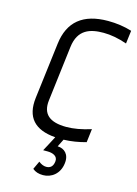

<svg xmlns="http://www.w3.org/2000/svg" viewBox="-130 -730 726 1019"><g transform="rotate(15 232.5 -220.0)"><path d="M327 -593C367 -593 410 -585 456 -569L465 -641C423 -654 379 -660 334 -660C197 -660 121 -598 106 -474L68 -166C55 -58 106 0 222 9C206 39 192 67 178 92H202C229 92 260 102 256 133C253 160 239 173 216 173C202 173 188 167 174 156L153 201C168 214 187 220 211 220C256 220 300 189 307 130C314 79 284 53 247 52L268 10C309 9 350 2 390 -9L399 -83C349 -67 304 -59 264 -59C171 -59 130 -96 139 -171L176 -475C188 -574 254 -593 327 -593Z"/></g></svg>

Font: Gamestation Condensed
Style: Italic
Weight: 400
Width: 3
Designer: Jonas Hecksher
Foundry: Jonas Hecksher, Playtypeª, e-types AS
Version: Version 1.003